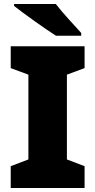

<svg xmlns="http://www.w3.org/2000/svg" viewBox="-20 -947 480 967"><path d="M261 -927H51V-917C99 -879 208 -801 262 -767H389V-781C356 -818 295 -882 261 -927ZM406 0V-110L317 -144V-571L406 -604V-714H34V-604L123 -571V-144L34 -110V0Z"/></svg>

Font: Noto Sans Gujarati Black
Style: Regular
Weight: 900
Designer: Jelle Bosma - Monotype Design Team, Universal Thirst
Foundry: Monotype Imaging Inc.
Version: Version 2.106